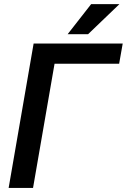

<svg xmlns="http://www.w3.org/2000/svg" viewBox="-20 -925 624 945"><path d="M566.4 -611.3H248.5L142.6 0H22.5L145.5 -710.9H584ZM428.7 -904.8H567.9L413.6 -756.8H313Z"/></svg>

Font: Roboto Medium
Style: Italic
Weight: 500
Italic angle: -12°
Designer: Google
Version: Version 2.134; 2016